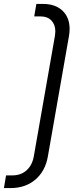

<svg xmlns="http://www.w3.org/2000/svg" viewBox="-64 -755 399 982"><path d="M-33 142H0Q43 142 72 116Q101 90 109 44L217 -572Q219 -588 219 -594Q219 -629 199 -650Q179 -671 144 -671H111L122 -735H155Q219 -735 255.5 -700.5Q292 -666 292 -607Q292 -590 289 -572L181 44Q168 120 117 163.5Q66 207 -11 207H-44Z"/></svg>

Font: Bai Jamjuree
Style: Italic
Weight: 400
Italic angle: -10°
Version: Version 1.000; ttfautohint (v1.6)